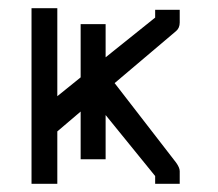

<svg xmlns="http://www.w3.org/2000/svg" viewBox="-20 -498 532 469"><path d="M177 -439H238V-358L359 -455V-474H419V-443Q419 -429.5 410 -422L260 -295L410 -101Q419 -88.5 419 -80V-49H359V-68L238 -217V-109H177V-225.5L120 -177V-49H57V-478H120V-263L177 -309Z"/></svg>

Font: IBM 3270 Semi-Condensed
Style: Condensed
Weight: 400
Monospace: yes
Version: Version 2.3.1